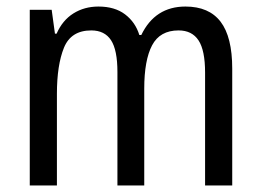

<svg xmlns="http://www.w3.org/2000/svg" viewBox="-20 -618 798 587"><path d="M547 -598Q619 -598 654.5 -551.5Q690 -505 690 -408V-51H607V-396Q607 -464 587 -494.5Q567 -525 526 -525Q469 -525 445 -479.5Q421 -434 421 -347V-51H339V-398Q339 -465 319.5 -495Q300 -525 259 -525Q197 -525 175.5 -472Q154 -419 154 -331V-51H71V-588H138L148 -515H153Q171 -556 204.5 -577Q238 -598 281 -598Q331 -598 362.5 -574Q394 -550 406 -511H412Q454 -598 547 -598Z"/></svg>

Font: Noto Sans Tamil UI Condensed
Style: Regular
Weight: 400
Width: 3
Designer: Jelle Bosma - Monotype Design Team
Foundry: Monotype Imaging Inc.
Version: Version 2.004; ttfautohint (v1.8.4.7-5d5b)